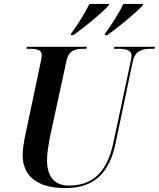

<svg xmlns="http://www.w3.org/2000/svg" viewBox="-20 -954 814 984"><path d="M518 -781 517 -774H530C584 -812 679 -890 711 -926L713 -934H612C592 -889 551 -827 518 -781ZM344 -781 342 -774H356C411 -812 503 -888 537 -926L539 -934H438C416 -887 378 -828 344 -781ZM314 10C468 10 541 -73 572 -218L660 -637C672 -696 710 -704 754 -704H772L774 -714H566L564 -704H581C623 -704 654 -699 654 -668C654 -662 652 -648 649 -636L561 -223C533 -88 467 -3 334 -3C260 -3 221 -48 221 -133C221 -168 229 -215 236 -252L320 -639C331 -696 366 -704 407 -704H423L425 -714H118L116 -704H130C169 -704 194 -699 194 -671C194 -662 191 -646 187 -628L108 -254C102 -227 96 -182 96 -159C96 -51 173 10 314 10Z"/></svg>

Font: Noto Serif Display SemiCondensed SemiBold
Style: Italic
Weight: 600
Width: 4
Italic angle: -12°
Designer: Monotype Design Team
Foundry: Monotype Imaging Inc.
Version: Version 2.009